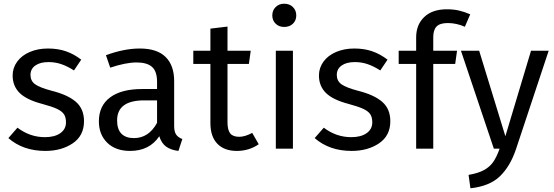

<svg xmlns="http://www.w3.org/2000/svg" viewBox="-20 -800 2982 1033"><path d="M417 -479 378 -421Q342 -444 309.5 -455Q277 -466 241 -466Q196 -466 170 -447.5Q144 -429 144 -397Q144 -365 168.5 -347Q193 -329 257 -312Q345 -290 388.5 -252Q432 -214 432 -148Q432 -70 371.5 -29Q311 12 224 12Q104 12 25 -57L74 -113Q141 -62 222 -62Q274 -62 304.5 -83.5Q335 -105 335 -142Q335 -169 324 -185.5Q313 -202 286 -214.5Q259 -227 207 -241Q123 -263 85.5 -300Q48 -337 48 -394Q48 -435 72.5 -468.5Q97 -502 140.5 -520.5Q184 -539 238 -539Q292 -539 335 -524Q378 -509 417 -479Z M961 -52 940 12Q899 7 874 -11Q849 -29 837 -67Q784 12 680 12Q602 12 557 -32Q512 -76 512 -147Q512 -231 572.5 -276Q633 -321 744 -321H825V-360Q825 -416 798 -440Q771 -464 715 -464Q657 -464 573 -436L550 -503Q648 -539 732 -539Q825 -539 871 -493.5Q917 -448 917 -364V-123Q917 -91 928 -75.5Q939 -60 961 -52ZM825 -139V-260H756Q610 -260 610 -152Q610 -105 633 -81Q656 -57 701 -57Q780 -57 825 -139Z M1372 -24Q1320 12 1254 12Q1187 12 1149.5 -26.5Q1112 -65 1112 -138V-456H1020V-527H1112V-646L1204 -657V-527H1329L1319 -456H1204V-142Q1204 -101 1218.5 -82.5Q1233 -64 1267 -64Q1298 -64 1337 -85Z M1556 0H1464V-527H1556ZM1574 -717Q1574 -690 1556 -672.5Q1538 -655 1509 -655Q1481 -655 1463 -672.5Q1445 -690 1445 -717Q1445 -744 1463 -762Q1481 -780 1509 -780Q1538 -780 1556 -762Q1574 -744 1574 -717Z M2065 -479 2026 -421Q1990 -444 1957.5 -455Q1925 -466 1889 -466Q1844 -466 1818 -447.5Q1792 -429 1792 -397Q1792 -365 1816.5 -347Q1841 -329 1905 -312Q1993 -290 2036.5 -252Q2080 -214 2080 -148Q2080 -70 2019.5 -29Q1959 12 1872 12Q1752 12 1673 -57L1722 -113Q1789 -62 1870 -62Q1922 -62 1952.5 -83.5Q1983 -105 1983 -142Q1983 -169 1972 -185.5Q1961 -202 1934 -214.5Q1907 -227 1855 -241Q1771 -263 1733.5 -300Q1696 -337 1696 -394Q1696 -435 1720.5 -468.5Q1745 -502 1788.5 -520.5Q1832 -539 1886 -539Q1940 -539 1983 -524Q2026 -509 2065 -479Z M2311 -600V-527H2439L2429 -456H2311V0H2219V-456H2125V-527H2219V-599Q2219 -667 2262.5 -708.5Q2306 -750 2384 -750Q2420 -750 2448.5 -743.5Q2477 -737 2510 -723L2481 -656Q2436 -676 2389 -676Q2347 -676 2329 -657.5Q2311 -639 2311 -600Z M2756 3Q2725 95 2669.5 148.5Q2614 202 2511 213L2501 141Q2553 132 2584 115Q2615 98 2633.5 71.5Q2652 45 2668 0H2637L2460 -527H2558L2699 -67L2837 -527H2932Z"/></svg>

Font: Statis Sans
Style: Regular
Weight: 400
Designer: bBox Type GmbH
Foundry: bBox Type GmbH
Version: Version 1.000